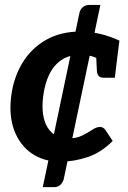

<svg xmlns="http://www.w3.org/2000/svg" viewBox="-20 -650 520 781"><path d="M154 111.2 303.3 -598.4Q305.9 -610.7 316.2 -620.3Q326.6 -629.8 341.5 -629.8H388.2L239 79.8Q235.8 91.6 226 101.4Q216.1 111.2 200.7 111.2ZM224.9 7.6Q158.3 7.6 109.8 -25.5Q61.3 -58.6 38.4 -118.4Q15.5 -178.3 25.5 -258Q35 -334.6 71.2 -394.1Q107.4 -453.7 167.3 -487.8Q227.1 -521.8 308.4 -521.8Q346.3 -521.8 387.1 -512.2Q428 -502.5 465.8 -484.7L456.5 -411.9L391.4 -403.5Q373 -415.6 353.3 -421.2Q333.6 -426.8 304.8 -426.8Q260.7 -426.8 229.7 -405.8Q198.6 -384.9 180.3 -347Q162 -309.2 155.6 -258Q145.8 -177.8 173 -132.4Q200.2 -87.1 259.3 -87.1Q290.8 -87.1 314.4 -98.7Q338 -110.3 355.3 -122Q372.6 -133.6 386 -133.6Q399.4 -133.6 407.7 -122.8L438.4 -76.7Q390.7 -28.7 335.5 -10.6Q280.3 7.6 224.9 7.6ZM370.6 -434 456.5 -411.9 447.1 -333.9H401Q387 -333.9 380.8 -341.8Q374.6 -349.7 374 -363Z"/></svg>

Font: Aleo
Style: Italic
Weight: 400
Italic angle: -7°
Designer: Alessio Laiso
Foundry: Alessio Laiso
Version: Version 2.001;gftools[0.9.29]